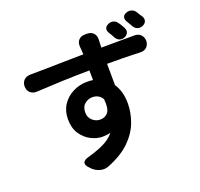

<svg xmlns="http://www.w3.org/2000/svg" viewBox="-151 -1007 1303 1250"><g transform="rotate(-20 500.0 -382.0)"><path d="M713 -805Q731 -813 749 -807.5Q767 -802 777 -785Q785 -775 790.5 -765Q796 -755 802 -744Q812 -727 806 -710.5Q800 -694 781 -686Q762 -678 745 -684.5Q728 -691 718 -709Q712 -720 706.5 -730.5Q701 -741 694 -751Q684 -768 689 -782.5Q694 -797 713 -805ZM846 -833Q864 -841 883 -835Q902 -829 912 -812Q918 -802 924 -792.5Q930 -783 937 -773Q947 -755 941 -739Q935 -723 915 -715Q897 -708 880 -714Q863 -720 853 -738Q847 -749 841 -759Q835 -769 829 -779Q819 -796 823 -811Q827 -826 846 -833ZM518 -353Q507 -373 489 -382.5Q471 -392 449 -392Q421 -392 397 -372.5Q373 -353 373 -313Q373 -279 396.5 -258Q420 -237 450 -237Q486 -237 505 -262.5Q524 -288 518 -349ZM60 -607Q60 -634 76 -650.5Q92 -667 120 -668Q176 -668 240 -669.5Q304 -671 368 -672Q432 -673 491 -674L489 -705Q488 -718 487.5 -722Q487 -726 487 -728Q485 -757 500.5 -774.5Q516 -792 545 -792H559Q588 -792 604 -774Q620 -756 618 -727Q618 -723 617.5 -716Q617 -709 617 -706L616 -675L847 -676Q873 -676 889.5 -659Q906 -642 906 -616Q905 -590 888.5 -574Q872 -558 845 -559Q816 -560 788 -561Q760 -562 720 -562.5Q680 -563 615 -563L616 -415Q654 -358 654 -276Q654 -211 630 -146.5Q606 -82 549.5 -26.5Q493 29 394 68Q367 79 337 71Q307 63 286 43L272 28Q252 8 256.5 -8.5Q261 -25 289 -33Q351 -50 400.5 -72.5Q450 -95 482 -134Q457 -127 425 -127Q387 -127 346.5 -147.5Q306 -168 279 -209Q252 -250 252 -310Q252 -367 279.5 -409Q307 -451 353 -474.5Q399 -498 453 -498Q474 -498 493 -495L492 -562Q390 -561 299 -557.5Q208 -554 123 -549Q96 -548 78.5 -563.5Q61 -579 60 -607Z"/></g></svg>

Font: Chiron GoRound TC
Style: Bold
Weight: 700
Designer: Ryoko NISHIZUKA 西塚涼子 (kana, bopomofo & ideographs); Paul D. Hunt (Latin, Greek & Cyrillic); Sandoll Communications 산돌커뮤니
Foundry: Adobe
Version: Version 1.000;hotconv 1.1.1;makeotfexe 2.6.0